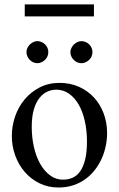

<svg xmlns="http://www.w3.org/2000/svg" viewBox="-20 -836 540 871"><path d="M465.8 -231.9Q465.8 -203.1 459.7 -173.6Q453.6 -144 441.4 -116.7Q429.2 -89.4 410.6 -65.4Q392.1 -41.5 367.7 -23.7Q343.3 -5.9 312.5 4.4Q281.7 14.6 245.1 14.6Q198.2 14.6 159.4 -4.4Q120.6 -23.4 92.5 -55.7Q64.5 -87.9 49.1 -130.4Q33.7 -172.9 33.7 -219.2Q33.7 -264.6 48.6 -307.9Q63.5 -351.1 91.6 -384.8Q119.6 -418.5 159.7 -439.2Q199.7 -460 250 -460Q298.3 -460 337.9 -442.4Q377.4 -424.8 406 -394Q434.6 -363.3 450.2 -321.5Q465.8 -279.8 465.8 -231.9ZM374.5 -194.3Q374.5 -244.1 364.7 -287.1Q355 -330.1 336.9 -361.6Q318.8 -393.1 293 -411.1Q267.1 -429.2 234.9 -429.2Q215.8 -429.2 196 -420.9Q176.3 -412.6 160.2 -393.1Q144 -373.5 134 -341.1Q124 -308.6 124 -259.8Q124 -211.9 134 -168.5Q144 -125 162.6 -92.3Q181.2 -59.6 207.3 -40.3Q233.4 -21 265.6 -21Q290 -21 310.1 -30Q330.1 -39.1 344.2 -59.6Q358.4 -80.1 366.5 -113.3Q374.5 -146.5 374.5 -194.3ZM199.2 -599.6Q199.2 -589.4 195.3 -580.3Q191.4 -571.3 184.3 -564.5Q177.2 -557.6 168.2 -553.5Q159.2 -549.3 148.9 -549.3Q139.2 -549.3 130.4 -553.5Q121.6 -557.6 114.7 -564.7Q107.9 -571.8 104 -580.8Q100.1 -589.8 100.1 -599.6Q100.1 -608.9 104.2 -617.9Q108.4 -627 115.2 -633.8Q122.1 -640.6 130.9 -645Q139.6 -649.4 148.9 -649.4Q159.2 -649.4 168.2 -645.5Q177.2 -641.6 184.3 -634.8Q191.4 -627.9 195.3 -618.9Q199.2 -609.9 199.2 -599.6ZM399.4 -599.6Q399.4 -589.4 395.5 -580.3Q391.6 -571.3 384.5 -564.5Q377.4 -557.6 368.4 -553.5Q359.4 -549.3 349.1 -549.3Q338.9 -549.3 329.8 -553.5Q320.8 -557.6 314 -564.7Q307.1 -571.8 303.2 -580.8Q299.3 -589.8 299.3 -599.6Q299.3 -608.9 303.7 -617.9Q308.1 -627 314.9 -633.8Q321.8 -640.6 330.8 -645Q339.8 -649.4 349.1 -649.4Q359.4 -649.4 368.4 -645.5Q377.4 -641.6 384.5 -634.8Q391.6 -627.9 395.5 -618.9Q399.4 -609.9 399.4 -599.6ZM92.3 -761.7V-815.9H406.2V-761.7Z"/></svg>

Font: Doulos SIL Eur
Style: Regular
Weight: 400
Designer: Walt Agee, Victor Gaultney, Peter Martin, Debbi Hosken, Becca Hirsbrunner
Foundry: SIL International
Version: Version 5.000